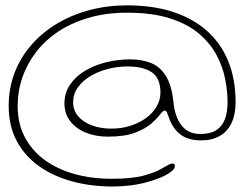

<svg xmlns="http://www.w3.org/2000/svg" viewBox="-20 -666 926 718"><path d="M401 31.5Q321 31.5 250.5 12.5Q180 -6.5 126.5 -44.2Q73 -82 42.8 -138.5Q12.5 -195 12.5 -270Q12.5 -336.5 34.8 -394.2Q57 -452 97.8 -498.5Q138.5 -545 193.8 -578Q249 -611 315.5 -628.5Q382 -646 456 -646Q551 -646 626 -621.8Q701 -597.5 753.5 -551Q806 -504.5 833.5 -437.2Q861 -370 861 -283.5Q861 -238.5 846 -206.5Q831 -174.5 802.2 -157.8Q773.5 -141 732 -141Q683.5 -141 654.2 -163.5Q625 -186 610.5 -229.5Q607 -239.5 604 -246Q601 -252.5 596.5 -252.5Q589.5 -252.5 578.5 -237.8Q567.5 -223 545.8 -203.8Q524 -184.5 485.2 -169.8Q446.5 -155 383.5 -155Q337.5 -155 300.8 -170Q264 -185 242.5 -213Q221 -241 221 -279Q221 -318.5 241.8 -349.2Q262.5 -380 297.5 -401Q332.5 -422 376.5 -433Q420.5 -444 467.5 -444Q511.5 -444 545.5 -430Q579.5 -416 601 -380.8Q622.5 -345.5 629 -281.5Q634.5 -228 659.2 -196.5Q684 -165 729 -165Q766.5 -165 788.8 -179.2Q811 -193.5 821 -220.2Q831 -247 831 -283.5Q831 -324.5 822 -370.5Q813 -416.5 789.8 -460.2Q766.5 -504 724.2 -540Q682 -576 616 -597.2Q550 -618.5 455 -618.5Q377.5 -618.5 313.2 -600Q249 -581.5 199.2 -548.8Q149.5 -516 115.5 -472Q81.5 -428 63.8 -376.5Q46 -325 46 -270Q46 -204.5 72.5 -153.8Q99 -103 146.5 -68.2Q194 -33.5 258 -15.5Q322 2.5 396.5 2.5Q474 2.5 516 -9Q558 -20.5 580 -33Q600 -44.5 609.5 -49.5Q619 -54.5 624 -54.5Q629.5 -54.5 631.8 -52Q634 -49.5 634 -44.5Q634 -37 624 -27.5Q614 -18 592 -7.2Q570 3.5 533.5 14Q503 23 469.5 27.2Q436 31.5 401 31.5ZM396.5 -185Q433.5 -185 466.5 -195.2Q499.5 -205.5 525 -223.8Q550.5 -242 565.2 -266.8Q580 -291.5 580 -320Q580 -373.5 548 -395.5Q516 -417.5 456.5 -417.5Q419 -417.5 382.8 -408Q346.5 -398.5 317.5 -381Q288.5 -363.5 271 -339Q253.5 -314.5 253.5 -284Q253.5 -253 272.8 -230.8Q292 -208.5 324.5 -196.8Q357 -185 396.5 -185Z"/></svg>

Font: Gluten Thin Thin
Style: Regular
Weight: 250
Version: Version 1.300